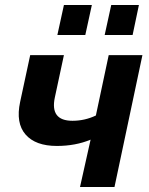

<svg xmlns="http://www.w3.org/2000/svg" viewBox="-20 -743 591 763"><path d="M208 -604 234 -723H345L319 -604ZM396 -604 422 -723H532L507 -604ZM298 0 340 -188Q280 -163 206 -163Q121 -163 81.5 -208.5Q42 -254 60 -338L100 -524H234L198 -356Q178 -263 268 -263Q317 -263 361 -284L412 -524H546L435 0Z"/></svg>

Font: Raleway-v4020
Style: Bold Italic
Weight: 700
Italic angle: -12°
Designer: Matt McInerney, Pablo Impallari, Rodrigo Fuenzalida
Foundry: Matt McInerney, Pablo Impallari, Rodrigo Fuenzalida
Version: Version 4.020;PS 004.020;hotconv 1.0.88;makeotf.lib2.5.64775